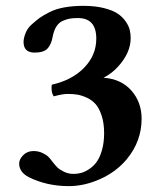

<svg xmlns="http://www.w3.org/2000/svg" viewBox="-20 -630 554 660"><path d="M248 -567.9Q231.9 -567.9 221.2 -566.2Q210.4 -564.5 196.8 -558.8Q183.1 -553.2 174.1 -539.3Q165 -525.4 161.1 -503.9Q156.2 -476.6 143.1 -462.9Q129.9 -449.2 99.1 -449.2Q61 -449.2 61 -485.8Q61 -498.5 67.6 -515.6Q74.2 -532.7 88.9 -545.9Q105 -560.1 116.2 -568.4Q128.4 -577.1 149.9 -588.1Q171.4 -599.1 200.7 -604.5Q230 -609.9 267.1 -609.9Q306.6 -609.9 336.9 -602.3Q367.2 -594.7 384 -583.5Q400.9 -572.3 411.6 -556.9Q422.4 -541.5 425.8 -527.8Q429.2 -514.2 429.2 -499Q429.2 -449.2 386.7 -401.9Q364.7 -377.4 335.9 -362.8Q397 -358.4 431.9 -318.4Q466.8 -278.3 466.8 -222.2Q466.8 -144.5 416 -83Q379.9 -39.6 325.2 -14.9Q270.5 9.8 216.8 9.8Q140.6 9.8 79.1 -21Q45.9 -38.1 45.9 -67.9Q45.9 -82.5 59.8 -96.7Q73.7 -110.8 95.2 -110.8Q112.3 -110.8 126.2 -104Q140.1 -97.2 146.2 -91.1Q152.3 -85 160.2 -74.2Q169.4 -62.5 176.5 -55.2Q183.6 -47.9 199.2 -40Q214.8 -32.2 232.9 -32.2Q245.6 -32.2 258.3 -35.4Q271 -38.6 285.9 -48.3Q300.8 -58.1 311.8 -72.8Q322.8 -87.4 330.3 -113.3Q337.9 -139.2 337.9 -171.9Q337.9 -206.5 329.6 -231.9Q321.3 -257.3 309.1 -271.5Q296.9 -285.6 279.1 -293.9Q261.2 -302.2 246.1 -304.7Q231 -307.1 212.9 -307.1Q194.8 -307.1 165 -298.8Q157.2 -308.1 157.2 -328.1Q157.2 -335 158.2 -338.9Q228 -354.5 269.5 -397.5Q311 -440.4 311 -497.1Q311 -567.9 248 -567.9Z"/></svg>

Font: Linux Libertine G
Style: Bold
Weight: 700
Designer: Philipp H. Poll
Foundry: Philipp H. Poll
Version: Version 5.0.3